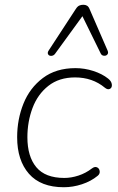

<svg xmlns="http://www.w3.org/2000/svg" viewBox="-20 -778 495 806"><path d="M52 -202Q52 -277 78.5 -343Q105 -409 160 -450.5Q215 -492 297 -492Q335 -492 372 -480Q409 -468 434 -448Q448 -437 449.5 -423.5Q451 -410 441.5 -405Q432 -400 420 -410Q368 -453 295 -453Q228 -453 183 -417.5Q138 -382 116.5 -324.5Q95 -267 95 -202Q95 -121 132.5 -76Q170 -31 250 -31Q279 -31 309.5 -41Q340 -51 366 -71Q378 -80 387.5 -75.5Q397 -71 398.5 -59.5Q400 -48 390 -40Q362 -17 324 -4.5Q286 8 248 8Q151 8 101.5 -48.5Q52 -105 52 -202ZM403 -553 326 -710 211 -552Q205 -544 195.5 -543.5Q186 -543 182 -550Q178 -557 185 -567L298 -740Q305 -751 312.5 -754.5Q320 -758 330 -758Q339 -758 345.5 -754Q352 -750 356 -740L432 -565Q436 -555 430.5 -549Q425 -543 416 -544Q407 -545 403 -553Z"/></svg>

Font: SN Pro Thin
Style: Italic
Weight: 200
Italic angle: -9°
Designer: Tobias Whetton
Foundry: Supernotes
Version: Version 1.003;Glyphs 3.3 (3324)